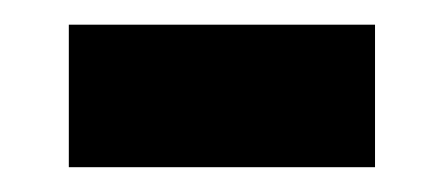

<svg xmlns="http://www.w3.org/2000/svg" viewBox="-20 -345 356 154"><path d="M35.2 -210.9V-325.2H280.8V-210.9Z"/></svg>

Font: TypoPRO Open Sans Condensed
Style: Bold
Weight: 700
Width: 3
Foundry: Ascender Corporation
Version: Version 1.11